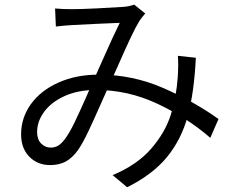

<svg xmlns="http://www.w3.org/2000/svg" viewBox="-20 -752 1017 831"><path d="M291.5 -712.3Q329.3 -712.3 400.1 -715.8Q470.9 -719.2 512.8 -722.2Q539.3 -723.9 560.7 -732.1L608.6 -693.6Q593.4 -676.4 583.1 -660.9Q567 -634.8 544.1 -586.1Q521.2 -537.5 487.1 -459.7L453.2 -384.8Q445.6 -368.5 423.2 -317.5Q386 -233.2 362.8 -184.2Q339.6 -135.3 319.1 -104.5Q293.6 -68.5 264.8 -53Q236.1 -37.5 197.1 -37.5Q142.3 -37.5 106.8 -73.9Q71.3 -110.4 71.3 -170.3Q71.3 -243 114.3 -302.1Q157.2 -361.1 233.8 -395Q310.3 -429 407.2 -429Q552.9 -429 684.8 -371.8Q816.8 -314.7 925.7 -236.9L890.3 -155.5Q788.8 -243.2 661.4 -302.9Q533.9 -362.7 396.2 -362.7Q318.5 -362.7 260.4 -336.6Q202.4 -310.5 171.5 -268.7Q140.6 -226.8 140.6 -180.3Q140.6 -148.6 158 -130.9Q175.3 -113.2 199.7 -113.2Q216.7 -113.2 230.3 -120.8Q243.9 -128.4 259 -147.6Q279.4 -174 301.8 -220.2Q324.1 -266.4 353.3 -332.6Q377.7 -388.9 381.3 -396.6Q404.7 -447.9 424.8 -493.8Q469 -594.1 498.2 -653.1Q388.1 -648.7 294.2 -643.6Q266.2 -642.2 221.8 -637.2L218.4 -715.3Q250.2 -712.3 291.5 -712.3ZM530.3 58.5 467.4 6Q574 -38.6 634.6 -108.8Q695.3 -179.1 719.4 -255.9Q743.5 -332.8 749.6 -421Q752.7 -474.9 749.9 -510.4L827.6 -502Q820.4 -352.8 793.1 -251.3Q765.7 -149.8 703.8 -73.5Q641.8 2.8 530.3 58.5Z"/></svg>

Font: Min Sans VF VF
Style: Regular
Weight: 400
Designer: Jinseong-Kim, NotoSansCJK, Nunito
Foundry: Jinseong-Kim
Version: Version 1.420;Glyphs 3.1.2 (3151)